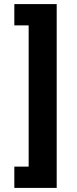

<svg xmlns="http://www.w3.org/2000/svg" viewBox="-20 -780 374 938"><path d="M257 -760V138H50V34H120V-656H50V-760Z"/></svg>

Font: IBM Plex Thai
Style: Bold
Weight: 700
Designer: Mike Abbink, Paul van der Laan, Pieter van Rosmalen, Ben Mitchell, Mark Frömberg
Foundry: Bold Monday
Version: Version 1.0